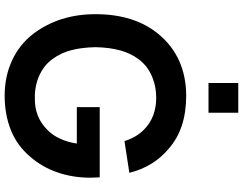

<svg xmlns="http://www.w3.org/2000/svg" viewBox="-130 -900 1045 826"><g transform="rotate(90 393.0 -487.5)"><path d="M465.5 -861.5H337.5V-989.5H465.5ZM745 -354Q745 -277.5 722.2 -211.8Q699.5 -146 656 -96Q608 -38.5 540.8 -11.5Q473.5 15.5 392.5 15.5Q310 15.5 241.2 -16Q172.5 -47.5 126 -107.5Q41.5 -219.5 41.5 -375Q41.5 -542 126 -645Q175.5 -705.5 242.8 -735.5Q310 -765.5 392.5 -765.5Q536 -765.5 621 -689.5Q697.5 -626 724 -521L587.5 -500Q571 -552 538.5 -583.5Q485.5 -636.5 401 -636.5Q350 -636.5 305.8 -616.8Q261.5 -597 234.5 -559.5Q185.5 -495.5 183.5 -375Q184.5 -318 196 -272.5Q207.5 -227 234.5 -190.5Q248 -171.5 266.2 -157.2Q284.5 -143 306.2 -133.2Q328 -123.5 352 -118.8Q376 -114 401 -114.5Q483.5 -112.5 538.5 -167.5Q563.5 -191.5 578.5 -226Q593.5 -260.5 598 -295H441.5V-393.5H743.5Z"/></g></svg>

Font: Russisch Sans
Style: Bold
Weight: 700
Designer: Michael Sharanda (font) & Cristiano Sobral (main changes)
Foundry: Michael Sharanda
Version: Version 2.00;September 8, 2020;FontCreator 13.0.0.2681 64-bi